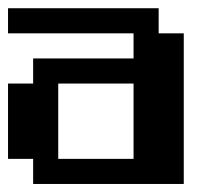

<svg xmlns="http://www.w3.org/2000/svg" viewBox="-20 -458 540 478"><path d="M0 -437.5H375V-375H437.5V0H62.5V-62.5H0V-250H62.5V-312.5H312.5V-375H0ZM125 -250V-62.5H312.5V-250Z"/></svg>

Font: NeoDunggeunmo Pro
Style: Regular
Weight: 400
Version: Version 1.020